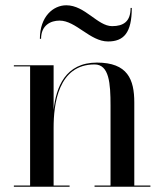

<svg xmlns="http://www.w3.org/2000/svg" viewBox="-20 -707 622 727"><path d="M205.5 -629C267.5 -629 321 -550 389 -550C448 -550 479 -582 479 -677H474.5C474.5 -625 447 -608 404.5 -608C349.5 -608 302 -687 231 -687C182 -687 131 -645 131 -560H135.5C135.5 -612 172.5 -629 205.5 -629ZM32.5 -4.5V0H243.5V-4.5H183V-223C183 -312 200 -463 338 -463C393.5 -463 398.5 -391.5 398.5 -307.5V-4.5H338V0H549.5V-4.5H488.5V-319C488.5 -406 463.5 -470 347 -470C227.5 -470 192.5 -377 183 -291V-460H32.5V-455.5H94V-4.5Z"/></svg>

Font: Bodoni* 36pt
Style: Regular
Weight: 400
Version: Version 2.3